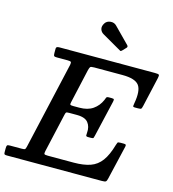

<svg xmlns="http://www.w3.org/2000/svg" viewBox="-181 -1106 1099 1220"><g transform="rotate(15 368.5 -496.0)"><path d="M264 -343.5 206.5 -90Q203 -74 206.5 -70Q210 -66 230.5 -66H399.5Q465 -66 508.8 -81.5Q552.5 -97 581 -135.8Q609.5 -174.5 629.5 -244.5Q633 -256 635.5 -260.5Q638 -265 654 -265H673.5Q686.5 -265 689.2 -262Q692 -259 690 -249L637.5 -24.5Q634 -9 628.5 -4.5Q623 0 603.5 0H-22.5Q-32.5 0 -37 -2.5Q-41.5 -5 -41.5 -16V-42Q-41.5 -57.5 -38 -61.8Q-34.5 -66 -19.5 -66H58Q76 -66 79.5 -69.8Q83 -73.5 86.5 -88L217 -660.5Q220 -676 215.8 -680Q211.5 -684 192.5 -684H122.5Q108.5 -684 104.8 -688Q101 -692 101 -706.5V-734Q101 -745 107.8 -747.5Q114.5 -750 124.5 -750H750.5Q772.5 -750 777 -746Q781.5 -742 777.5 -724.5L733 -528.5Q729.5 -513.5 726.2 -509.2Q723 -505 704.5 -505H684.5Q671 -505 671.8 -512Q672.5 -519 674 -528.5Q690 -616.5 664.2 -650.2Q638.5 -684 555.5 -684H370Q347.5 -684 343.2 -678.8Q339 -673.5 334.5 -655.5L284.5 -433.5Q281 -419.5 284.2 -416Q287.5 -412.5 304.5 -412.5H343.5Q398.5 -412.5 433 -436.5Q467.5 -460.5 485 -500.5Q489 -510 491.5 -517.2Q494 -524.5 508 -524.5H526Q540.5 -524.5 542 -520.2Q543.5 -516 541 -504.5L485.5 -266Q483 -255.5 481 -251Q479 -246.5 465 -246.5H445.5Q432 -246.5 431.8 -254.2Q431.5 -262 432.5 -271.5Q436 -312 415.2 -338Q394.5 -364 340.5 -364H290.5Q273.5 -364 270.2 -360.5Q267 -357 264 -343.5ZM358 -970Q370 -989 394.5 -991.2Q419 -993.5 434.5 -977L534.5 -875.5Q543.5 -866.5 535 -857.5L512.5 -834Q508 -829.5 505.5 -828.5Q503 -827.5 497.5 -831L372.5 -903Q355.5 -912.5 350 -930.5Q344.5 -948.5 358 -970Z"/></g></svg>

Font: Besley* Medium
Style: Italic
Weight: 500
Italic angle: -13°
Designer: Owen Earl
Foundry: indestructible type*
Version: Version 3.000; ttfautohint (v1.8.3)